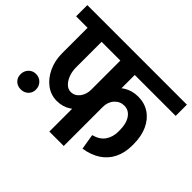

<svg xmlns="http://www.w3.org/2000/svg" viewBox="-167 -855 1065 1065"><g transform="rotate(45 365.5 -322.5)"><path d="M389 -557V-645H756V-557ZM593 -271V-282H702V-271ZM519 -63 504 -154Q550 -166 571.5 -197Q593 -228 593 -271H702Q702 -214 680.5 -170Q659 -126 618 -99Q577 -72 519 -63ZM593 -281Q593 -334 571.5 -365Q550 -396 515 -396L534 -486Q584 -486 622 -460.5Q660 -435 681 -389Q702 -343 702 -281ZM367 -306Q367 -358 389 -398.5Q411 -439 448.5 -462.5Q486 -486 534 -486L515 -396Q481 -396 458 -370.5Q435 -345 435 -306ZM231 -149Q184 -149 146.5 -177Q109 -205 87 -252.5Q65 -300 65 -357H175Q175 -325 185 -298.5Q195 -272 212 -255.5Q229 -239 250 -239ZM231 -149 250 -239Q281 -239 301.5 -265Q322 -291 322 -329H390Q390 -278 369.5 -237Q349 -196 313 -172.5Q277 -149 231 -149ZM65 -356V-625H175V-356ZM-25 -557V-645H351V-557ZM322 0V-633H435V0ZM228 -557V-645H530V-557ZM44 -53Q18 -53 1 -69.5Q-16 -86 -16 -112Q-16 -138 1 -156Q18 -174 44 -174Q70 -174 87.5 -156Q105 -138 105 -112Q105 -86 87.5 -69.5Q70 -53 44 -53Z"/></g></svg>

Font: Akshar Light Medium
Style: Regular
Weight: 500
Version: Version 1.100